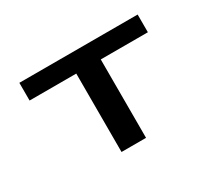

<svg xmlns="http://www.w3.org/2000/svg" viewBox="-129 -955 1357 1211"><g transform="rotate(-30 550.0 -350.0)"><path d="M449 0V-571H109V-700H970.5V-571H627.5V0Z"/></g></svg>

Font: Trispace Expanded
Style: Bold
Weight: 700
Width: 7
Designer: Tyler Finck
Foundry: Etcetera Type Company
Version: Version 1.210; ttfautohint (v1.8.3)